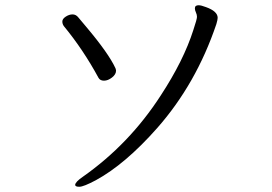

<svg xmlns="http://www.w3.org/2000/svg" viewBox="-20 -697 1040 733"><path d="M423 -427Q423 -413 407.5 -401Q392 -389 377 -389Q362 -389 356 -400Q298 -507 224 -597Q218 -605 218 -615Q218 -625 231 -633.5Q244 -642 257 -642Q270 -642 279 -630.5Q288 -619 308 -596Q395 -493 421 -436Q423 -430 423 -427ZM346 -9Q299 16 283 16Q267 16 267 9Q267 -2 296 -22Q474 -147 594 -333Q681 -466 718 -582Q732 -624 732 -632.5Q732 -641 728 -649.5Q724 -658 724 -665Q724 -677 738 -677Q748 -677 766 -670Q811 -654 811 -629Q811 -622 806 -605Q729 -377 580 -208Q458 -70 346 -9Z"/></svg>

Font: LXGW WenKai
Style: Regular
Weight: 400
Designer: LXGW / Fontworks Inc.
Foundry: LXGW / Fontworks Inc.
Version: Version 1.520; June 14, 2025